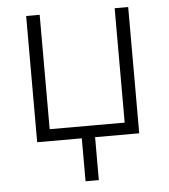

<svg xmlns="http://www.w3.org/2000/svg" viewBox="-52 -579 709 806"><g transform="rotate(-5 303.0 -175.5)"><path d="M276 0H88V-532H145V-50H461V-532H518V0H332V181H276Z"/></g></svg>

Font: RS Noto Sans Light
Style: Regular
Weight: 300
Designer: Monotype Design Team
Foundry: Monotype Imaging Inc.
Version: Version 3.10